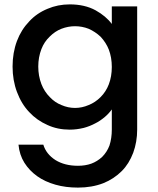

<svg xmlns="http://www.w3.org/2000/svg" viewBox="-20 -580 718 872"><path d="M37.1 -277.8Q37.1 -340.8 57.1 -394Q76.2 -444.8 112.8 -482.9Q147 -520 195.8 -540Q242.7 -560.1 296.9 -560.1Q364.7 -560.1 414.1 -533.2Q461.4 -506.8 487.8 -471.2V-550.8H603V8.8Q603 64.5 585 113.8Q565.9 164.1 533.2 196.8Q497.1 232.9 449.2 252Q397.5 272 334 272Q278.3 272 231.9 258.8Q183.6 245.1 148.9 220.2Q113.3 194.8 90.8 159.2Q68.4 123.5 64 77.1H176.8Q189.5 119.6 231.9 147Q273.9 172.9 334 172.9Q367.7 172.9 395 163.1Q421.4 153.3 443.8 132.8Q465.8 110.8 477.1 81.1Q487.8 47.9 487.8 8.8V-83Q474.6 -64.5 456.1 -48.8Q434.1 -30.3 413.1 -20Q387.7 -6.3 359.9 1Q327.6 8.8 296.9 8.8Q241.2 8.8 195.8 -12.2Q147 -33.7 112.8 -70.8Q77.6 -107.4 57.1 -162.1Q37.1 -215.3 37.1 -277.8ZM153.8 -277.8Q153.8 -235.4 168 -198.2Q181.2 -164.1 206.1 -139.2Q229 -114.7 258.8 -103Q289.1 -89.8 320.8 -89.8Q352.5 -89.8 382.8 -103Q412.6 -114.7 437 -139.2Q461.4 -163.6 474.1 -196.8Q487.8 -232.4 487.8 -275.9Q487.8 -319.3 474.1 -355Q461.9 -386.2 437 -413.1Q412.6 -436 382.8 -449.2Q353 -460.9 320.8 -460.9Q289.1 -460.9 258.8 -449.2Q230 -438 206.1 -414.1Q180.7 -390.1 168 -356.9Q153.8 -319.8 153.8 -277.8Z"/></svg>

Font: PoppinsZ Medium
Style: Regular
Weight: 500
Designer: Ninad Kale (Devanagari), Jonny Pinhorn (Latin)
Foundry: Indian Type Foundry
Version: Version 3.002;FEAKit 1.0